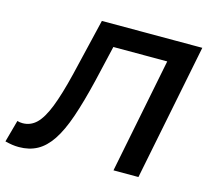

<svg xmlns="http://www.w3.org/2000/svg" viewBox="-141 -820 1038 951"><g transform="rotate(15 378.0 -345.0)"><path d="M32 10Q14 10 -2.5 7.5Q-19 5 -39 0L-8 -113Q4 -109 19 -109Q60 -109 90 -138Q120 -167 146 -233Q172 -299 199 -410L268 -700H783L643 0H515L639 -622L663 -590H330L364 -623L314 -408Q286 -291 258.5 -211Q231 -131 198.5 -82.5Q166 -34 125.5 -12Q85 10 32 10Z"/></g></svg>

Font: MOST Montserrat SemiBold
Style: Italic
Weight: 600
Italic angle: -11.3°
Designer: Julieta Ulanovsky
Foundry: Julieta Ulanovsky
Version: Version 8.000;March 11, 2024;FontCreator 15.0.0.2926 64-bit